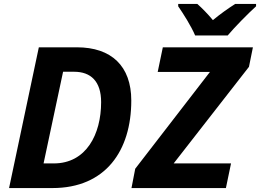

<svg xmlns="http://www.w3.org/2000/svg" viewBox="-20 -954 1319 974"><path d="M246 0C516 0 646 -190 646 -444C646 -619 545 -714 370 -714H177L26 0ZM1126 0 1152 -125H861L1243 -615L1263 -714H806L780 -589H1045L666 -98L647 0ZM201 -125 300 -590H356C441 -590 493 -541 493 -436C493 -272 417 -125 253 -125ZM884 -922C911 -883 950 -821 970 -774H1135C1170 -816 1240 -887 1279 -922V-934H1173C1134 -909 1099 -884 1060 -852C1037 -880 1004 -914 981 -934H884Z"/></svg>

Font: BC Sans
Style: Bold Italic
Weight: 700
Italic angle: -12°
Designer: Monotype Design Team
Province of B.C.
Foundry: Monotype Imaging Inc.
Version: Version 2.000;GOOG;noto-source:20170915:90ef993387c0